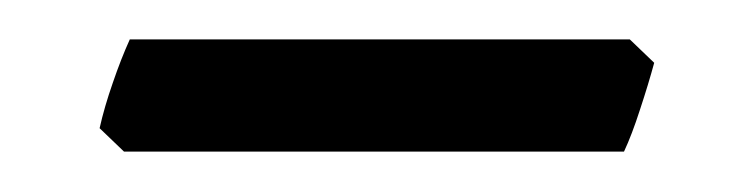

<svg xmlns="http://www.w3.org/2000/svg" viewBox="-20 -298 377 96"><path d="M307.1 -266.6Q304.2 -255.9 300 -243.2Q295.9 -230.5 292 -222.2H42L29.8 -233.9Q32.2 -244.6 36.4 -256.6Q40.5 -268.6 44.9 -278.3H294.9Z"/></svg>

Font: Gentium Plus Afr
Style: Regular
Weight: 400
Designer: J. Victor Gaultney, Annie Olsen, Iska Routamaa, Becca Hirsbrunner
Foundry: SIL International
Version: Version 5.000